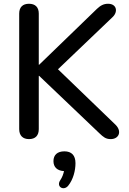

<svg xmlns="http://www.w3.org/2000/svg" viewBox="-20 -732 683 1020"><path d="M134 7C168 7 186 -12 186 -46V-329H188L508 -24C529 -4 542 7 568 7C612 7 629 -34 594 -69L288 -364L579 -642C608 -670 600 -712 554 -712C531 -712 514 -703 495 -685L188 -388H186V-660C186 -694 167 -712 134 -712C101 -712 82 -694 82 -660V-46C82 -12 101 7 134 7ZM342 255C369 222 381 174 381 135C381 93 360 72 322 72C285 72 264 91 264 124C264 156 284 175 320 177C317 192 311 209 301 224C276 260 318 284 342 255Z"/></svg>

Font: Nunito SemiBold
Style: Regular
Weight: 600
Designer: Vernon Adams
Foundry: Vernon Adams
Version: Version 3.602